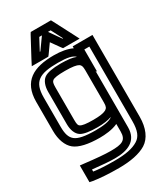

<svg xmlns="http://www.w3.org/2000/svg" viewBox="-233 -793 961 1126"><g transform="rotate(-30 247.0 -230.0)"><path d="M-2 -334V-137C-2 -79 16 -30 48 -4C80 22 139 35 217 35C252 35 302 31 340 13V64C340 123 310 134 233 134C193 134 137 129 61 120L33 117V145V209V230L53 234C97 241 155 245 225 245C304 245 368 232 410 206C455 178 480 120 480 46V-484V-509H455H371H346V-496C315 -511 273 -519 223 -519C86 -519 -2 -473 -2 -334ZM340 -131C340 -105 335 -96 322 -88C305 -79 279 -75 236 -75C188 -75 162 -79 150 -87C141 -92 138 -102 138 -131V-350C138 -378 141 -388 150 -395C161 -403 186 -407 234 -407C285 -407 312 -402 325 -394C336 -387 340 -377 340 -350V-131ZM337 -443C314 -453 278 -457 234 -457C181 -457 141 -450 121 -435C99 -419 88 -386 88 -350V-131C88 -93 100 -59 124 -44C144 -31 184 -25 236 -25C275 -25 309 -30 333 -39C314 -20 264 -15 217 -15C145 -15 102 -24 80 -42C58 -60 49 -87 49 -137V-334C49 -443 98 -469 223 -469C286 -469 320 -461 337 -443ZM390 -131V-177V-318L392 -311L396 -312V-437V-459H430V46C430 110 415 144 384 163C349 185 299 195 225 195C167 195 121 193 83 187V173C146 180 197 184 233 184C319 184 390 157 390 64V-52V-131ZM122 -528H180H192L200 -538L242 -597L284 -538L292 -528H305H363H404L385 -565L319 -692L312 -705H297H190H175L167 -692L99 -565L80 -528H122ZM263 -655H281L321 -578H317L263 -655ZM163 -578 204 -655H222L167 -578H163Z"/></g></svg>

Font: Gamestation DisplayOutline
Style: Regular
Weight: 400
Designer: Jonas Hecksher
Foundry: Jonas Hecksher, Playtypeª, e-types AS
Version: Version 1.003